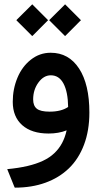

<svg xmlns="http://www.w3.org/2000/svg" viewBox="-20 -611 469 882"><path d="M281.7 -588.4 349.1 -521 352.1 -518.1 349.1 -515.6 281.7 -447.8 278.8 -445.3 276.4 -447.8 208.5 -515.6 206.1 -518.1 208.5 -521 276.4 -588.4 278.8 -591.3ZM130.9 -588.4 198.2 -521 201.2 -518.1 198.2 -515.6 130.9 -447.8 127.9 -445.3 125.5 -447.8 57.6 -515.6 55.2 -518.1 57.6 -521 125.5 -588.4 127.9 -591.3ZM213.4 -265.1Q180.7 -265.1 156.5 -231.9Q132.3 -198.7 132.3 -154.3Q132.3 -125 149.2 -111.6Q166 -98.1 208 -98.1Q261.2 -98.1 293 -119.6Q292 -189 271.7 -227.1Q251.5 -265.1 213.4 -265.1ZM212.9 -368.7Q295.9 -368.7 343.3 -296.1Q390.6 -223.6 390.6 -93.8Q390.6 -11.7 366 53.7Q341.3 119.1 296.4 162.4Q251.5 205.6 188.7 228.3Q126 251 49.3 251H47.9L44.9 244.6L18.1 178.2L13.2 166Q65.4 161.1 106 151.6Q146.5 142.1 177.2 127.7Q208 113.3 229.7 92.5Q251.5 71.8 265.1 46.1Q278.8 20.5 286.1 -12.2Q249.5 2.4 203.1 2.4Q125.5 2.4 82 -36.1Q38.6 -74.7 38.6 -143.1Q38.6 -202.1 60.1 -253.7Q81.5 -305.2 121.8 -336.9Q162.1 -368.7 212.9 -368.7Z"/></svg>

Font: Samim WOL
Style: Medium-WOL
Weight: 500
Foundry: DejaVu fonts team - Redesigned by Saber Rastikerdar
Version: Version 4.0.0